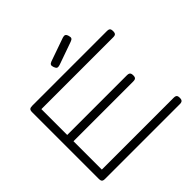

<svg xmlns="http://www.w3.org/2000/svg" viewBox="-211 -1078 1298 1298"><g transform="rotate(-45 437.5 -429.0)"><path d="M84 11Q73 11 66.5 8Q60 5 57.5 -2Q55 -9 55 -20V-657Q55 -674 62 -680.5Q69 -687 87 -687H801Q812 -687 818.5 -684Q825 -681 827.5 -674.5Q830 -668 830 -656Q830 -645 827 -638.5Q824 -632 817.5 -629.5Q811 -627 800 -627H114V-380H685Q696 -380 702.5 -377Q709 -374 712 -367.5Q715 -361 715 -349Q715 -338 712 -331.5Q709 -325 702 -322.5Q695 -320 683 -320H114V-49H801Q812 -49 818.5 -46Q825 -43 827.5 -36.5Q830 -30 830 -19Q830 -8 827 -1.5Q824 5 817.5 8Q811 11 800 11ZM412 -751Q396 -746 388 -749.5Q380 -753 374 -769Q368 -785 372 -793.5Q376 -802 390 -807L558 -866Q573 -871 581.5 -867Q590 -863 595 -846Q600 -830 595.5 -822Q591 -814 576 -809Z"/></g></svg>

Font: Fredoka Expanded Light
Style: Regular
Weight: 300
Width: 7
Designer: Ben Nathan
Foundry: Milena B. Brandão, Ben Nathan
Version: Version 2.001